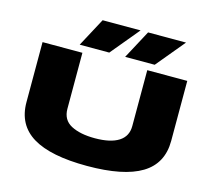

<svg xmlns="http://www.w3.org/2000/svg" viewBox="-128 -1096 1389 1261"><g transform="rotate(15 566.0 -465.5)"><path d="M74 -292V-700H345V-320Q345 -244 406.5 -211.5Q468 -179 568 -179Q674 -179 730 -214.5Q786 -250 786 -320V-700H1058V-292Q1058 -138 936 -64Q814 10 566 10Q318 10 196 -64Q74 -138 74 -292ZM623 -747 727 -941H985L824 -747ZM314 -747 418 -941H676L515 -747Z"/></g></svg>

Font: Georama Extra Expanded ExtraBold
Style: Regular
Weight: 800
Width: 8
Designer: Jean-Baptiste Levee
Foundry: Production Type
Version: Version 1.000